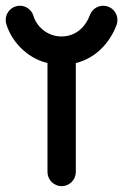

<svg xmlns="http://www.w3.org/2000/svg" viewBox="-110 -636 425 662"><path d="M151.4 -43V-418.5C223.6 -436.5 270.5 -492.2 292 -550.3C293.9 -555.7 294.9 -561.5 294.9 -567.4C294.9 -594.2 272.9 -616.2 246.1 -616.2C225.1 -616.2 207 -603 200.2 -584.5C185.1 -543.5 151.9 -510.3 101.6 -510.3C50.8 -510.3 15.1 -547.4 5.4 -581.1C-0.5 -601.1 -19 -616.2 -41.5 -616.2C-68.4 -616.2 -90.3 -594.2 -90.3 -567.4C-90.3 -562.5 -89.8 -558.6 -88.4 -553.7C-72.3 -498 -21.5 -437 53.7 -418.5V-43C53.7 -16.1 75.7 5.9 102.5 5.9C129.4 5.9 151.4 -16.1 151.4 -43Z"/></svg>

Font: Velvelyne Book
Style: Bold
Weight: 700
Designer: Manon Van der Borght et Mariel Nils
Foundry: Velvetyne
Version: Version 1.070;Glyphs 3.3.1 (3343)